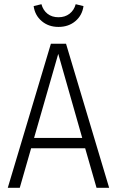

<svg xmlns="http://www.w3.org/2000/svg" viewBox="-20 -893 556 913"><path d="M385 -188H128L74 0H17L222 -685H294L499 0H439ZM371 -237 257 -637 142 -237ZM140 -864 177 -873Q185 -844 206 -827.5Q227 -811 258 -811Q289 -811 310.5 -827.5Q332 -844 340 -873L377 -864Q371 -820 338.5 -792.5Q306 -765 258 -765Q211 -765 178.5 -792.5Q146 -820 140 -864Z"/></svg>

Font: Fira Sans Condensed Light
Style: Regular
Weight: 300
Width: 3
Designer: bBox Type GmbH & Carrois Corporate GbR & Edenspiekermann AG
Foundry: bBox Type GmbH & Carrois Corporate GbR & Edenspiekermann AG
Version: Version 4.301